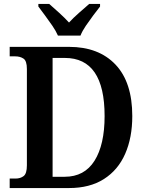

<svg xmlns="http://www.w3.org/2000/svg" viewBox="-20 -951 741 971"><path d="M29 0V-48H59Q83 -48 99.5 -60.5Q116 -73 116 -115V-602Q116 -643 99 -654.5Q82 -666 57 -666H29V-714H329Q479 -714 564 -624.5Q649 -535 649 -364Q649 -255 613 -173Q577 -91 505.5 -45.5Q434 0 329 0ZM307 -57Q407 -57 458 -138Q509 -219 509 -364Q509 -658 308 -658H246V-57ZM273 -771Q263 -794 245 -820.5Q227 -847 207.5 -873Q188 -899 174 -918V-931H229Q251 -912 279.5 -886Q308 -860 329 -837Q350 -860 379.5 -886Q409 -912 431 -931H486V-918Q471 -899 451.5 -873Q432 -847 414 -820.5Q396 -794 387 -771Z"/></svg>

Font: Noto Serif Tamil SemiCondensed SemiBold
Style: Regular
Weight: 600
Width: 4
Designer: Indian Type Foundry, Tom Grace, and the Monotype Design Team
Foundry: Monotype Imaging Inc.
Version: Version 2.004; ttfautohint (v1.8.4.7-5d5b)